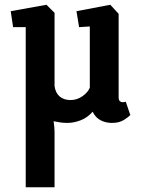

<svg xmlns="http://www.w3.org/2000/svg" viewBox="-20 -512 602 806"><path d="M88 274V-398H35L25 -465L175 -492L209 -458V-151Q211 -136 216.5 -125Q222 -114 231 -106.5Q240 -99 251.5 -95.5Q263 -92 276 -92Q303 -92 326 -108Q349 -124 357 -144V-401L312 -398L301 -465L443 -492L478 -454V-105Q478 -92 483 -87.5Q488 -83 494 -83Q499 -83 502.5 -83.5Q506 -84 508 -85L527 -29Q521 -22 501 -9Q481 4 450 4Q424 4 402.5 -7Q381 -18 369 -43Q347 -18 318.5 -7Q290 4 262 4Q248 4 233.5 2Q219 0 205 -3Q207 9 208 21Q209 33 209 41V274Z"/></svg>

Font: Kreon Light
Style: Bold
Weight: 700
Version: Version 2.002